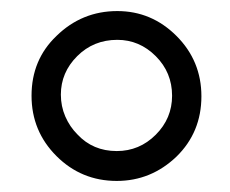

<svg xmlns="http://www.w3.org/2000/svg" viewBox="-20 -821 416 347"><path d="M37 -648Q37 -713 82 -756Q128 -801 192 -801Q254 -801 299 -756Q344 -711 344 -647Q344 -582 299 -538Q253 -494 191 -494Q127 -494 82 -539Q37 -584 37 -648ZM90 -650Q90 -629 98 -610.5Q106 -592 120 -578Q148 -548 191 -548Q232 -548 261.5 -577.5Q291 -607 291 -648Q291 -690 261.5 -719.5Q232 -749 192 -749Q149 -749 119.5 -719.5Q90 -690 90 -650Z"/></svg>

Font: Kelly Slab
Style: Regular
Weight: 400
Designer: Denis Masharov
Foundry: Denis Masharov
Version: Version 1.001